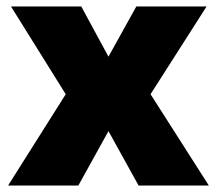

<svg xmlns="http://www.w3.org/2000/svg" viewBox="-20 -624 670 593"><path d="M183 -333 5 -51H222L315 -219L408 -51H625L445 -333L618 -604H401L315 -449L231 -604H14Z"/></svg>

Font: Noto Sans Tamil UI Black
Style: Regular
Weight: 900
Designer: Jelle Bosma - Monotype Design Team
Foundry: Monotype Imaging Inc.
Version: Version 2.004